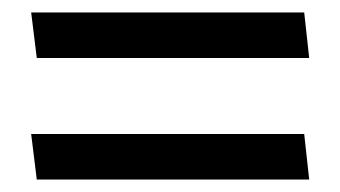

<svg xmlns="http://www.w3.org/2000/svg" viewBox="-20 -409 546 308"><path d="M468 -389H30L39 -316H476ZM468 -194H30L39 -121H476Z"/></svg>

Font: Catamaran Thin Medium
Style: Regular
Weight: 500
Version: Version 2.000